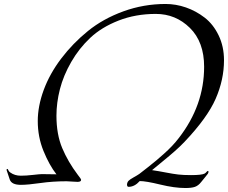

<svg xmlns="http://www.w3.org/2000/svg" viewBox="-20 -906 1147 966"><path d="M264 -29Q228 -75 199 -146Q170 -217 170 -297Q170 -372 200 -453.5Q230 -535 288 -611.5Q346 -688 422.5 -750Q499 -812 601 -849Q703 -886 813 -886Q865 -886 915.5 -868.5Q966 -851 1009.5 -817.5Q1053 -784 1080 -728Q1107 -672 1107 -603Q1107 -505 1065 -409Q1023 -313 908 -192Q886 -169 860 -146Q834 -123 799 -94.5Q764 -66 745 -50Q779 -45 815 -38Q851 -31 876.5 -28Q902 -25 941 -25Q996 -25 1010 -33Q1015 -36 1019 -41Q1023 -46 1026 -46Q1029 -46 1029 -42Q1029 -37 1025.5 -31.5Q1022 -26 1010 -12Q998 2 992 10Q978 28 961 34Q944 40 913 40Q858 40 786 22.5Q714 5 683 5Q657 34 627 34Q619 34 619 22Q620 11 626.5 4Q633 -3 652 -13.5Q671 -24 681 -31Q693 -40 721.5 -62.5Q750 -85 765.5 -98Q781 -111 804 -131.5Q827 -152 845.5 -171.5Q864 -191 880 -212Q1007 -376 1007 -570Q1007 -695 935.5 -765.5Q864 -836 764 -836Q662 -836 576.5 -802.5Q491 -769 434.5 -716Q378 -663 338.5 -594.5Q299 -526 281.5 -457.5Q264 -389 264 -324Q264 -230 293 -161Q322 -92 371 -27Q388 -6 388 -1Q388 9 370 9Q362 9 342 7.5Q322 6 315 6Q245 6 182.5 15Q120 24 85 24Q38 24 29 -3L13 -51Q13 -56 17 -56Q19 -56 20 -53.5Q21 -51 24 -46Q27 -41 32 -38Q54 -22 85 -22Q111 -22 146 -26Q181 -30 191 -30Z"/></svg>

Font: Miama Nueva
Style: Medium
Weight: 400
Italic angle: -28°
Version: Version 1.0